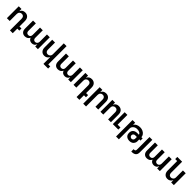

<svg xmlns="http://www.w3.org/2000/svg" viewBox="781 -3372 6226 6226"><g transform="rotate(45 3894.0 -258.5)"><path d="M544.9 -347.2V-98.1H636.2V0H544.9V210H416V-327.1Q416 -382.3 388.2 -413.1Q360.4 -443.8 310.1 -443.8Q258.3 -443.8 226.6 -410.4Q194.8 -377 194.8 -319.8V0H65.9V-544.9H189V-453.1H194.8Q213.9 -500 256.1 -526.6Q298.3 -553.2 357.9 -553.2Q443.4 -553.2 494.1 -498.8Q544.9 -444.3 544.9 -347.2Z M1358.9 -544.9H1487.8V0H1364.7V-92.8H1357.9Q1340.8 -45.4 1301.8 -19.3Q1262.7 6.8 1208 6.8Q1153.8 6.8 1114.7 -19.8Q1075.7 -46.4 1059.6 -92.8H1054.7Q1036.6 -46.9 993.2 -20Q949.7 6.8 890.6 6.8Q813.5 6.8 767.1 -41.7Q720.7 -90.3 720.7 -179.2V-544.9H849.6V-199.2Q849.6 -151.4 875.7 -126.2Q901.9 -101.1 942.9 -101.1Q988.3 -101.1 1014.6 -129.9Q1041 -158.7 1041 -205.1V-544.9H1167V-193.8Q1167 -151.9 1192.1 -126.5Q1217.3 -101.1 1258.8 -101.1Q1301.3 -101.1 1330.1 -132.6Q1358.9 -164.1 1358.9 -213.9Z M1947.8 -229V-727.1H2075.7V111.8H2166.5V210H1951.7V-97.2H1945.8Q1926.3 -49.8 1883.5 -21.5Q1840.8 6.8 1781.7 6.8Q1699.2 6.8 1649.4 -47.9Q1599.6 -102.5 1599.6 -198.2V-544.9H1728.5V-217.8Q1728.5 -166 1756.3 -135.5Q1784.2 -105 1831.5 -105Q1877 -105 1912.4 -138.2Q1947.8 -171.4 1947.8 -229Z M2870.6 -544.9H2999.5V0H2876.5V-92.8H2869.6Q2852.5 -45.4 2813.5 -19.3Q2774.4 6.8 2719.7 6.8Q2665.5 6.8 2626.5 -19.8Q2587.4 -46.4 2571.3 -92.8H2566.4Q2548.3 -46.9 2504.9 -20Q2461.4 6.8 2402.3 6.8Q2325.2 6.8 2278.8 -41.7Q2232.4 -90.3 2232.4 -179.2V-544.9H2361.3V-199.2Q2361.3 -151.4 2387.5 -126.2Q2413.6 -101.1 2454.6 -101.1Q2500 -101.1 2526.4 -129.9Q2552.7 -158.7 2552.7 -205.1V-544.9H2678.7V-193.8Q2678.7 -151.9 2703.9 -126.5Q2729 -101.1 2770.5 -101.1Q2813 -101.1 2841.8 -132.6Q2870.6 -164.1 2870.6 -213.9Z M3600.6 -347.2V-98.1H3691.9V0H3600.6V210H3471.7V-327.1Q3471.7 -382.3 3443.8 -413.1Q3416 -443.8 3365.7 -443.8Q3314 -443.8 3282.2 -410.4Q3250.5 -377 3250.5 -319.8V0H3121.6V-544.9H3244.6V-453.1H3250.5Q3269.5 -500 3311.8 -526.6Q3354 -553.2 3413.6 -553.2Q3499 -553.2 3549.8 -498.8Q3600.6 -444.3 3600.6 -347.2Z M3905.3 -319.8V210H3776.4V-544.9H3899.4V-453.1H3905.3Q3924.3 -500 3966.6 -526.6Q4008.8 -553.2 4068.4 -553.2Q4153.8 -553.2 4204.6 -498.8Q4255.4 -444.3 4255.4 -347.2V0H4126.5V-327.1Q4126.5 -382.3 4098.6 -413.1Q4070.8 -443.8 4020.5 -443.8Q3968.8 -443.8 3937 -410.4Q3905.3 -377 3905.3 -319.8Z M4486.3 -319.8V0H4357.4V-544.9H4480.5V-453.1H4486.3Q4505.4 -500 4547.6 -526.6Q4589.8 -553.2 4649.4 -553.2Q4734.9 -553.2 4785.6 -498.8Q4836.4 -444.3 4836.4 -347.2V0H4707.5V-327.1Q4707.5 -382.3 4679.7 -413.1Q4651.9 -443.8 4601.6 -443.8Q4549.8 -443.8 4518.1 -410.4Q4486.3 -377 4486.3 -319.8Z M5176.3 0H4923.3V-544.9H5046.4V-98.1H5176.3Z M5770.5 -173.8V-255.9H5687.5Q5654.8 -255.9 5630.1 -231.4Q5605.5 -207 5605.5 -173.8Q5605.5 -140.6 5630.4 -116.7Q5655.3 -92.8 5687.5 -92.8Q5720.2 -92.8 5745.4 -116.7Q5770.5 -140.6 5770.5 -173.8ZM5411.1 210H5282.2V-544.9H5404.3V-453.1H5410.2Q5435.5 -500.5 5492.2 -527.8Q5548.8 -555.2 5628.4 -555.2Q5695.8 -555.2 5752.9 -528.3Q5810.1 -501.5 5843.8 -455.6Q5877.4 -409.7 5879.4 -355H5935.5V-255.9H5881.3V-165Q5881.3 -130.9 5866.2 -98.1Q5844.2 -45.9 5798.6 -19Q5752.9 7.8 5692.4 7.8Q5601.1 7.8 5548.1 -38.3Q5495.1 -84.5 5495.1 -173.8Q5495.1 -261.2 5548.1 -308.1Q5601.1 -355 5690.4 -355H5767.1Q5755.9 -397.9 5711.7 -421.9Q5667.5 -445.8 5597.2 -445.8Q5516.6 -445.8 5463.4 -398.9Q5410.2 -352.1 5410.2 -291Z M6061.5 28.8V-544.9H6190.4V30.8Q6190.4 118.2 6141.4 161.6Q6092.3 205.1 6000.5 205.1Q5996.1 205.1 5987.5 204.6Q5979 204.1 5974.6 204.1V99.1Q5993.2 99.1 6004.4 98.1Q6015.6 97.2 6027.8 93.3Q6040 89.4 6046.6 82Q6053.2 74.7 6057.4 61.5Q6061.5 48.3 6061.5 28.8Z M6950.7 -544.9H7079.6V0H6956.5V-92.8H6949.7Q6932.6 -45.4 6893.6 -19.3Q6854.5 6.8 6799.8 6.8Q6745.6 6.8 6706.5 -19.8Q6667.5 -46.4 6651.4 -92.8H6646.5Q6628.4 -46.9 6585 -20Q6541.5 6.8 6482.4 6.8Q6405.3 6.8 6358.9 -41.7Q6312.5 -90.3 6312.5 -179.2V-544.9H6441.4V-199.2Q6441.4 -151.4 6467.5 -126.2Q6493.7 -101.1 6534.7 -101.1Q6580.1 -101.1 6606.4 -129.9Q6632.8 -158.7 6632.8 -205.1V-544.9H6758.8V-193.8Q6758.8 -151.9 6783.9 -126.5Q6809.1 -101.1 6850.6 -101.1Q6893.1 -101.1 6921.9 -132.6Q6950.7 -164.1 6950.7 -213.9Z M7594.2 -229V-544.9H7722.2V0H7598.1V-97.2H7592.3Q7572.8 -49.8 7530 -21.5Q7487.3 6.8 7428.2 6.8Q7345.7 6.8 7295.9 -47.9Q7246.1 -102.5 7246.1 -198.2V-628.9H7155.3V-727.1H7375.5V-217.8Q7375.5 -166 7403.3 -135.5Q7431.2 -105 7478.5 -105Q7523.9 -105 7559.1 -138.2Q7594.2 -171.4 7594.2 -229Z"/></g></svg>

Font: Telcell.Market SemBd
Style: Regular
Weight: 600
Designer: Rasmus Andersson, Sedrak Mkrtchyan
Version: Version 3.019;git-0a5106e0b